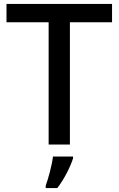

<svg xmlns="http://www.w3.org/2000/svg" viewBox="-20 -734 603 975"><path d="M335 0V-621H549V-714H13V-621H227V0ZM351 70V61H249C244 104 225 174 212 209V221H271C307 175 339 109 351 70Z"/></svg>

Font: Noto Sans Hanifi Rohingya Medium
Style: Regular
Weight: 500
Designer: Monotype Design Team and DaltonMaag
Foundry: Google LLC
Version: Version 2.102